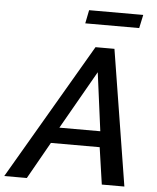

<svg xmlns="http://www.w3.org/2000/svg" viewBox="-110 -949 818 1000"><g transform="rotate(5 299.5 -449.5)"><path d="M301 -829 315 -899H598L583 -829ZM365 -710H464L578 0H460L432 -193H177L68 0H-50ZM428 -276 388 -581 214 -276Z"/></g></svg>

Font: Raleway-v4020 SemiBold
Style: Italic
Weight: 600
Italic angle: -12°
Designer: Matt McInerney, Pablo Impallari, Rodrigo Fuenzalida
Foundry: Matt McInerney, Pablo Impallari, Rodrigo Fuenzalida
Version: Version 4.020;PS 004.020;hotconv 1.0.88;makeotf.lib2.5.64775